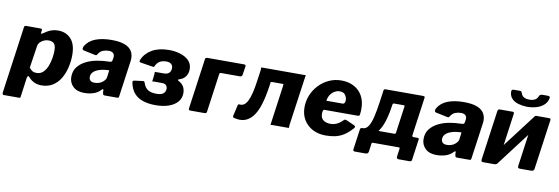

<svg xmlns="http://www.w3.org/2000/svg" viewBox="-71 -1216 5401 1855"><g transform="rotate(10 2630.0 -288.0)"><path d="M1 165Q-6 165 -8 157.5Q-10 150 -9 139L82 -511Q84 -523 87.5 -526.5Q91 -530 106 -530H236Q249 -530 254.5 -527Q260 -524 258 -512L254 -487Q253 -481 259.5 -482Q266 -483 273 -488Q294 -503 314.5 -514.5Q335 -526 359.5 -533Q384 -540 416 -540Q492 -540 540.5 -488Q589 -436 589 -329Q589 -274 576 -214Q563 -154 534.5 -103.5Q506 -53 459 -21.5Q412 10 345 10Q306 10 273.5 -5Q241 -20 216 -50Q206 -61 200.5 -53Q195 -45 193 -30L168 152Q167 161 164 163Q161 165 153 165H1ZM278 -100Q317 -100 343 -125.5Q369 -151 384 -189.5Q399 -228 405.5 -269Q412 -310 412 -342Q412 -376 403 -395.5Q394 -415 378 -422.5Q362 -430 340 -430Q315 -430 292.5 -419.5Q270 -409 255.5 -392.5Q241 -376 239 -358L206 -140Q220 -120 236.5 -110Q253 -100 278 -100Z M921 -44Q893 -15 851.5 -2.5Q810 10 765 10Q694 10 655 -27.5Q616 -65 616 -122Q616 -180 646.5 -219Q677 -258 725.5 -282.5Q774 -307 830.5 -317.5Q887 -328 939 -329L959 -330Q978 -330 981 -349L984 -368Q985 -373 985.5 -376.5Q986 -380 986 -384Q986 -408 971.5 -420Q957 -432 929 -432Q901 -432 873 -421.5Q845 -411 825 -377Q822 -371 817.5 -369.5Q813 -368 802 -370L689 -394Q682 -396 678 -404Q674 -412 682 -432Q715 -489 781 -514.5Q847 -540 938 -540Q1019 -540 1066.5 -522Q1114 -504 1135 -472Q1156 -440 1156 -398Q1156 -391 1155.5 -384Q1155 -377 1154 -369L1105 -19Q1103 -6 1100 -3Q1097 0 1084 0H964Q952 0 949 -8Q946 -16 944 -29V-48Q943 -68 921 -44ZM965 -235Q967 -244 966 -246Q965 -248 956 -247L932 -245Q914 -244 890 -238.5Q866 -233 843.5 -222.5Q821 -212 806.5 -194Q792 -176 792 -150Q792 -130 805.5 -117Q819 -104 846 -104Q871 -104 891 -111Q911 -118 923 -128Q936 -138 946 -151Q956 -164 957 -176Z M1464 7Q1398 7 1344 -9.5Q1290 -26 1254.5 -65.5Q1219 -105 1207 -171Q1203 -188 1222 -191L1308 -202Q1321 -202 1324 -188Q1338 -144 1368 -123.5Q1398 -103 1456 -103Q1502 -103 1522.5 -121Q1543 -139 1543 -169Q1542 -190 1529.5 -202.5Q1517 -215 1488 -215H1423Q1411 -216 1403 -214Q1395 -212 1394 -215L1402 -281Q1403 -294 1402.5 -301.5Q1402 -309 1405 -309H1492Q1515 -309 1530 -317Q1545 -325 1553 -340Q1561 -355 1560 -374Q1560 -399 1543 -413Q1526 -427 1494 -427Q1460 -427 1434.5 -413.5Q1409 -400 1393 -368Q1388 -351 1377 -354L1251 -374Q1240 -376 1240 -385Q1240 -394 1244 -402Q1272 -466 1338 -503.5Q1404 -541 1503 -541Q1560 -541 1611.5 -525.5Q1663 -510 1696 -478Q1729 -446 1730 -395Q1731 -353 1709.5 -322Q1688 -291 1647 -279Q1638 -277 1636.5 -272Q1635 -267 1643 -263Q1676 -247 1692.5 -220.5Q1709 -194 1710 -157Q1711 -106 1680 -69Q1649 -32 1593.5 -12.5Q1538 7 1464 7Z M1803 0Q1786 0 1789 -20L1858 -513Q1859 -530 1880 -530H2238Q2247 -530 2252.5 -526Q2258 -522 2256 -513L2243 -429Q2241 -409 2218 -409H2033Q2022 -409 2019 -397L1966 -17Q1965 0 1944 0Z M2236 -3Q2220 -6 2222 -22L2246 -126Q2249 -144 2264 -141Q2287 -138 2306 -150Q2325 -162 2341 -192.5Q2357 -223 2370 -275.5Q2383 -328 2393 -404L2407 -502Q2408 -515 2407.5 -522.5Q2407 -530 2410 -530H2816Q2828 -529 2835.5 -531Q2843 -533 2844 -530L2773 -28Q2772 -16 2772.5 -8Q2773 0 2770 0H2620Q2608 -1 2600.5 1Q2593 3 2592 0L2645 -381Q2647 -394 2646.5 -401.5Q2646 -409 2649 -409H2551Q2539 -410 2531.5 -408Q2524 -406 2523 -409L2516 -361Q2501 -257 2477.5 -182Q2454 -107 2419.5 -62.5Q2385 -18 2339.5 -3Q2294 12 2236 -3Z M3134 10Q3060 10 3004.5 -19.5Q2949 -49 2917.5 -101.5Q2886 -154 2886 -224Q2886 -286 2909 -342.5Q2932 -399 2974 -443.5Q3016 -488 3072 -514Q3128 -540 3194 -540Q3264 -540 3317.5 -511.5Q3371 -483 3400.5 -430Q3430 -377 3430 -303Q3430 -289 3429 -275Q3428 -261 3426 -247Q3425 -238 3420 -235Q3415 -232 3402 -232H3080Q3069 -232 3066 -218.5Q3063 -205 3063 -190Q3063 -149 3090 -129Q3117 -109 3160 -109Q3193 -109 3223 -123Q3253 -137 3284 -169Q3290 -174 3296 -173.5Q3302 -173 3310 -170L3386 -136Q3409 -126 3393 -107Q3351 -60 3312 -35Q3273 -10 3230 0Q3187 10 3134 10ZM3243 -322Q3253 -322 3260 -330.5Q3267 -339 3267 -359Q3267 -386 3250.5 -410Q3234 -434 3196 -434Q3170 -434 3145.5 -420Q3121 -406 3104.5 -381Q3088 -356 3083 -322Z M3440 114Q3429 114 3425 109Q3421 104 3422 95L3450 -105Q3453 -122 3468 -122H3786Q3797 -122 3799 -133L3836 -398Q3838 -409 3826 -409H3733Q3721 -409 3719 -398L3609 -513Q3611 -530 3626 -530H3994Q4007 -530 4010.5 -525.5Q4014 -521 4012 -511L3960 -139Q3958 -122 3972 -122H4014Q4029 -122 4026 -105L3998 95Q3997 104 3992 109Q3987 114 3974 114H3871Q3846 114 3849 92L3860 11Q3862 0 3849 0H3598Q3585 0 3584 11L3573 92Q3569 114 3544 114ZM3467 -57 3476 -122Q3508 -122 3530 -156Q3552 -190 3566.5 -252Q3581 -314 3593 -399L3609 -513H3735L3718 -394Q3708 -317 3689.5 -251Q3671 -185 3641.5 -138.5Q3612 -92 3569 -70Q3526 -48 3467 -57Z M4377 -44Q4349 -15 4307.5 -2.5Q4266 10 4221 10Q4150 10 4111 -27.5Q4072 -65 4072 -122Q4072 -180 4102.5 -219Q4133 -258 4181.5 -282.5Q4230 -307 4286.5 -317.5Q4343 -328 4395 -329L4415 -330Q4434 -330 4437 -349L4440 -368Q4441 -373 4441.5 -376.5Q4442 -380 4442 -384Q4442 -408 4427.5 -420Q4413 -432 4385 -432Q4357 -432 4329 -421.5Q4301 -411 4281 -377Q4278 -371 4273.5 -369.5Q4269 -368 4258 -370L4145 -394Q4138 -396 4134 -404Q4130 -412 4138 -432Q4171 -489 4237 -514.5Q4303 -540 4394 -540Q4475 -540 4522.5 -522Q4570 -504 4591 -472Q4612 -440 4612 -398Q4612 -391 4611.5 -384Q4611 -377 4610 -369L4561 -19Q4559 -6 4556 -3Q4553 0 4540 0H4420Q4408 0 4405 -8Q4402 -16 4400 -29V-48Q4399 -68 4377 -44ZM4421 -235Q4423 -244 4422 -246Q4421 -248 4412 -247L4388 -245Q4370 -244 4346 -238.5Q4322 -233 4299.5 -222.5Q4277 -212 4262.5 -194Q4248 -176 4248 -150Q4248 -130 4261.5 -117Q4275 -104 4302 -104Q4327 -104 4347 -111Q4367 -118 4379 -128Q4392 -138 4402 -151Q4412 -164 4413 -176Z M4888 -511 4821 -27Q4817 0 4787 0H4680Q4666 0 4662 -5.5Q4658 -11 4659 -23L4727 -509Q4730 -530 4748 -530H4874Q4891 -530 4888 -511ZM5247 -511 5179 -27Q5178 -12 5170 -6Q5162 0 5146 0H5039Q5025 0 5021 -5.5Q5017 -11 5018 -23L5086 -509Q5089 -530 5107 -530H5233Q5250 -530 5247 -511ZM5091 -522 5158 -463 4812 -7 4745 -67ZM5002 -601Q4956 -602 4916.5 -613.5Q4877 -625 4853 -649.5Q4829 -674 4826 -713Q4825 -726 4829.5 -733.5Q4834 -741 4847 -741H4902Q4915 -742 4921 -738Q4927 -734 4930 -722Q4937 -698 4957.5 -685.5Q4978 -673 5013 -673Q5044 -673 5064.5 -683.5Q5085 -694 5095 -717Q5100 -730 5107.5 -735.5Q5115 -741 5131 -741H5179Q5191 -741 5198 -737Q5205 -733 5203 -721Q5196 -681 5166.5 -654Q5137 -627 5094 -614Q5051 -601 5002 -601Z"/></g></svg>

Font: Libre Franklin ExtraBold
Style: Italic
Weight: 800
Italic angle: -8°
Designer: Pablo Impallari, Rodrigo Fuenzalida, Nhung Nguyen
Foundry: Impallari Type
Version: Version 3.000